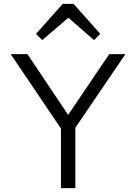

<svg xmlns="http://www.w3.org/2000/svg" viewBox="-20 -966 699 986"><path d="M293 0H367V-310L624 -688H541L330 -376L121 -688H35L293 -306ZM165 -792 197 -760 331 -875 463 -760 495 -792 358 -946H302Z"/></svg>

Font: MV Cash Light
Style: Regular
Weight: 300
Designer: Rodrigo Fuenzalida
Foundry: fragTYPE
Version: Version 1.100;Glyphs 3.1.2 (3151)